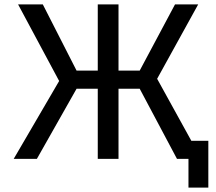

<svg xmlns="http://www.w3.org/2000/svg" viewBox="-20 -720 980 870"><path d="M834 130H924V-82H847L692 -363L878 -700H773L613 -400H517V-700H423V-400H327L174 -700H62L248 -353L42 0H147L327 -318H423V0H517V-318H613L782 0H834Z"/></svg>

Font: Golos UI VF
Style: Regular
Weight: 400
Designer: A.Korolkova, Vitaly Kuzmin
Foundry: ParaType Ltd
Version: Version 2.000